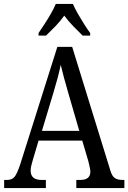

<svg xmlns="http://www.w3.org/2000/svg" viewBox="-20 -951 649 971"><path d="M1 0V-41H16Q40 -41 53 -56Q66 -71 82 -119L270 -714H345L538 -89Q546 -61 560 -51Q574 -41 600 -41H609V0H366V-41H386Q437 -41 437 -83Q437 -92 433.5 -106.5Q430 -121 427 -135L396 -240H175L146 -142Q142 -130 138.5 -114.5Q135 -99 135 -88Q135 -41 190 -41H212V0ZM192 -289H381L327 -475Q314 -520 304 -556.5Q294 -593 287 -623Q281 -593 272 -559Q263 -525 251 -485ZM175 -784Q188 -803 205 -829Q222 -855 237.5 -882Q253 -909 262 -931H349Q358 -909 373.5 -882Q389 -855 405.5 -829Q422 -803 436 -784V-771H398Q375 -793 350 -819Q325 -845 305 -872Q286 -845 261 -819Q236 -793 213 -771H175Z"/></svg>

Font: Noto Serif Tamil Condensed
Style: Regular
Weight: 400
Width: 3
Designer: Indian Type Foundry, Tom Grace, and the Monotype Design Team
Foundry: Monotype Imaging Inc.
Version: Version 2.004; ttfautohint (v1.8.4.7-5d5b)